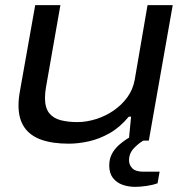

<svg xmlns="http://www.w3.org/2000/svg" viewBox="-20 -547 723 747"><path d="M506 180Q480 180 457 172Q434 164 419.5 145.5Q405 127 405 97Q405 72 415 52.5Q425 33 443 17Q461 1 483 -12H545V-4Q523 7 502.5 28Q482 49 482 76Q482 95 495 108Q508 121 538 121H601L593 166Q574 173 549.5 176.5Q525 180 506 180ZM248 12Q184 12 140.5 -3.5Q97 -19 74.5 -52Q52 -85 52 -137Q52 -150 53.5 -164.5Q55 -179 58 -195L117 -527H215L159 -208Q157 -197 156 -186.5Q155 -176 155 -166Q155 -128 171 -107.5Q187 -87 215.5 -79.5Q244 -72 281 -72Q316 -72 353 -83.5Q390 -95 421.5 -116.5Q453 -138 475 -168Q497 -198 504 -236L554 -527H652L559 0H481L490 -93H481Q446 -51 406 -28.5Q366 -6 325 3Q284 12 248 12Z"/></svg>

Font: Archivo Expanded
Style: Italic
Weight: 400
Width: 7
Italic angle: -10°
Designer: Hector Gatti
Foundry: Omnibus-Type
Version: Version 2.001